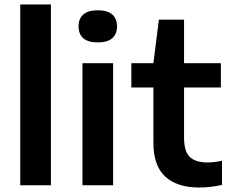

<svg xmlns="http://www.w3.org/2000/svg" viewBox="-20 -828 1028 858"><path d="M70.5 0V-808H207.5V0Z M348.5 0V-545.5H485.5V0ZM417 -638.5Q373.5 -638.5 352.2 -657.2Q331 -676 331 -710Q331 -744.5 352.2 -763.2Q373.5 -782 417 -782Q460.5 -782 481.8 -763.2Q503 -744.5 503 -710Q503 -676 481.8 -657.2Q460.5 -638.5 417 -638.5Z M870.5 10Q772 10 718.8 -38.5Q665.5 -87 665.5 -190V-545.5L690 -740H802.5V-213.5Q802.5 -151 828.2 -126.5Q854 -102 907 -102Q922 -102 937.2 -103.8Q952.5 -105.5 972 -109.5V-1.5Q949 3.5 922.8 6.8Q896.5 10 870.5 10ZM567 -437V-545.5H967V-437Z"/></svg>

Font: Encode Sans SemiExpanded SemiBold
Style: Regular
Weight: 600
Width: 6
Designer: Multiple Designers
Foundry: Impallari Type
Version: Version 3.002